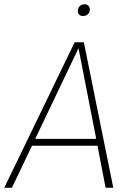

<svg xmlns="http://www.w3.org/2000/svg" viewBox="-33 -880 612 900"><path d="M357 -805Q332 -805 332 -830Q332 -842 340.5 -851Q349 -860 363 -860Q374 -860 381 -853.5Q388 -847 388 -836Q388 -823 379.5 -814Q371 -805 357 -805ZM462 0 424 -197H117L23 0H-13L317 -682H360L498 0ZM132 -229H418L335 -654Z"/></svg>

Font: Fira Sans UltraLight
Style: Italic
Weight: 200
Italic angle: -8°
Designer: Carrois Corporate & Edenspiekermann AG
Foundry: Carrois Corporate GbR & Edenspiekermann AG
Version: Version 4.203;PS 004.203;hotconv 1.0.88;makeotf.lib2.5.64775